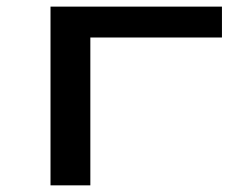

<svg xmlns="http://www.w3.org/2000/svg" viewBox="-20 -557 716 577"><path d="M251.5 0V-444.3H647V-537.1H131.8V0Z"/></svg>

Font: Squarish Sans CT
Style: RegularSC
Weight: 400
Version: Version 0.9